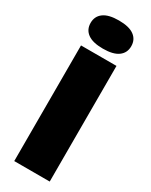

<svg xmlns="http://www.w3.org/2000/svg" viewBox="-245 -1014 838 1064"><g transform="rotate(30 173.5 -482.5)"><path d="M60 0V-740H287V0ZM43.5 -875Q43.5 -917.5 75.8 -941.2Q108 -965 173.5 -965Q239 -965 271.2 -941.2Q303.5 -917.5 303.5 -875Q303.5 -832.5 271.2 -808.8Q239 -785 173.5 -785Q108 -785 75.8 -808.8Q43.5 -832.5 43.5 -875Z"/></g></svg>

Font: Encode Sans Semi Expanded Black
Style: Regular
Weight: 900
Width: 6
Designer: Multiple Designers
Foundry: Impallari Type
Version: Version 2.000